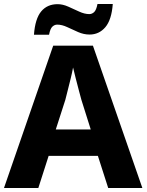

<svg xmlns="http://www.w3.org/2000/svg" viewBox="-20 -947 738 967"><path d="M525 0 473 -162H225L173 0H0L248 -717H448L697 0ZM390 -444Q386 -460 377.5 -490.5Q369 -521 361 -554Q353 -587 348 -607Q344 -584 336.5 -553.5Q329 -523 321.5 -493.5Q314 -464 309 -444L261 -295H437ZM151 -772Q157 -853 187.5 -889.5Q218 -926 270 -926Q296 -926 324 -913.5Q352 -901 379 -888.5Q406 -876 430 -876Q443 -876 454 -886Q465 -896 471 -927H548Q542 -847 510.5 -810Q479 -773 431 -773Q402 -773 373.5 -785.5Q345 -798 318.5 -810.5Q292 -823 268 -823Q255 -823 244 -813Q233 -803 227 -772Z"/></svg>

Font: Noto Sans Oriya
Style: Bold
Weight: 700
Designer: Amélie Bonet and Sol Matas
Foundry: Google LLC
Version: Version 2.006; ttfautohint (v1.8.4.7-5d5b)